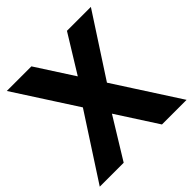

<svg xmlns="http://www.w3.org/2000/svg" viewBox="-179 -842 993 993"><g transform="rotate(-45 317.5 -345.0)"><path d="M455 0 10 -690H190L635 0ZM0 0 244 -376 306 -456 450 -690H625L391 -330L329 -251L175 0Z"/></g></svg>

Font: Radio Canada Big
Style: Regular
Weight: 400
Designer: Étienne Aubert Bonn
Foundry: Coppers and Brasses
Version: Version 1.001